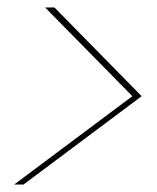

<svg xmlns="http://www.w3.org/2000/svg" viewBox="-20 -638 421 515"><path d="M18 -143 335 -380 101 -618H126L360 -380L43 -143Z"/></svg>

Font: Poppins Variable
Style: Italic
Weight: 100
Italic angle: -10°
Designer: Jonny Pinhorn
Foundry: Indian Type Foundry
Version: Version 6.000